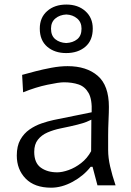

<svg xmlns="http://www.w3.org/2000/svg" viewBox="-20 -830 586 860"><path d="M209 10.7Q134.8 10.7 95 -30Q55.2 -70.8 55.2 -133.3Q55.2 -175.8 71 -204.1Q86.9 -232.4 112.3 -250Q137.7 -267.6 166.3 -277.3Q194.8 -287.1 220.2 -292.5L390.6 -327.1Q393.1 -384.3 377 -413.1Q360.8 -441.9 332 -451.7Q303.2 -461.4 266.1 -461.4Q244.6 -461.4 192.4 -450.4Q140.1 -439.5 83.5 -416.5L79.1 -494.6Q103.5 -501.5 138.2 -510.5Q172.9 -519.5 210.9 -526.6Q249 -533.7 282.7 -533.7Q367.7 -533.7 417.7 -490.5Q467.8 -447.3 467.8 -351.1Q467.8 -327.6 466.1 -291.5Q464.4 -255.4 464.4 -222.2V-157.7Q464.4 -123.5 473.4 -84.2Q482.4 -44.9 497.6 0H416.5L394.5 -83H386.2Q354.5 -42.5 305.7 -15.9Q256.8 10.7 209 10.7ZM236.3 -58.1Q258.8 -58.1 287.6 -68.4Q316.4 -78.6 343.5 -99.6Q370.6 -120.6 388.2 -152.8L389.2 -293.9Q380.9 -289.6 366.9 -283.9Q353 -278.3 326.2 -271.5Q299.3 -264.6 251.5 -254.9Q220.2 -248.5 193.1 -236.8Q166 -225.1 149.7 -204.3Q133.3 -183.6 133.3 -149.9Q133.3 -100.6 162.6 -79.3Q191.9 -58.1 236.3 -58.1ZM276.4 -592.3Q224.6 -592.3 191.4 -620.8Q158.2 -649.4 158.2 -702.1Q158.2 -751.5 191.4 -780.5Q224.6 -809.6 277.3 -809.6Q329.6 -809.6 362.5 -780Q395.5 -750.5 395.5 -702.1Q395.5 -648.9 362.3 -620.6Q329.1 -592.3 276.4 -592.3ZM276.4 -637.2Q306.6 -638.7 325.9 -654.3Q345.2 -669.9 345.2 -701.7Q345.2 -730.5 325.7 -747.1Q306.2 -763.7 277.3 -765.1Q247.6 -763.7 228 -747.3Q208.5 -731 208.5 -701.7Q208.5 -669.9 227.8 -654.3Q247.1 -638.7 276.4 -637.2Z"/></svg>

Font: Pinar DS2-Regular
Style: Regular
Weight: 400
Designer: Amin Abedi
Version: Version 2.000